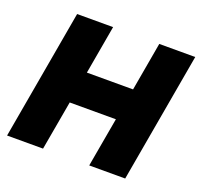

<svg xmlns="http://www.w3.org/2000/svg" viewBox="-122 -836 1015 973"><g transform="rotate(20 385.5 -350.0)"><path d="M11 0H205L252 -266H501L454 0H648L771 -700H577L531 -438H282L328 -700H134Z"/></g></svg>

Font: Geom Black
Style: Bold Italic
Weight: 900
Italic angle: -10°
Version: Version 1.102